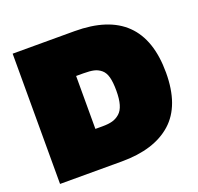

<svg xmlns="http://www.w3.org/2000/svg" viewBox="-115 -768 920 892"><g transform="rotate(-20 345.0 -322.0)"><path d="M35.2 0V-644H340.8Q674.8 -644 674.8 -317.9Q674.8 -154.8 588.1 -77.4Q501.5 0 340.8 0ZM276.9 -184.1H313Q341.8 -184.1 361.3 -189.5Q380.9 -194.8 397.2 -209Q413.6 -223.1 421.4 -250Q429.2 -276.9 429.2 -317.9Q429.2 -359.4 422.4 -385Q415.5 -410.6 399.7 -423.8Q383.8 -437 364.3 -441.4Q344.7 -445.8 313 -445.8H276.9Z"/></g></svg>

Font: Kanit Black
Style: Regular
Weight: 900
Designer: Katatrad Team
Foundry: CadsonDemak
Version: Version 1.000;PS 001.000;hotconv 1.0.88;makeotf.lib2.5.64775